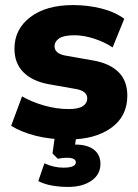

<svg xmlns="http://www.w3.org/2000/svg" viewBox="-20 -539 546 757"><path d="M250 11Q179 11 121.5 -3.5Q64 -18 24 -43L67 -159Q105 -137 154 -123Q203 -109 251 -109Q289 -109 306.5 -120.5Q324 -132 324 -151Q324 -180 280 -188L172 -207Q107 -219 72 -254.5Q37 -290 37 -347Q37 -424 99.5 -471.5Q162 -519 268 -519Q325 -519 378 -506Q431 -493 470 -465L424 -352Q393 -373 351.5 -386.5Q310 -400 274 -400Q231 -400 213 -387.5Q195 -375 195 -357Q195 -328 237 -320L345 -301Q411 -290 446.5 -255.5Q482 -221 482 -162Q482 -80 418 -34.5Q354 11 250 11ZM249 198Q215 198 184.5 192.5Q154 187 131 175L155 105Q192 122 230 122Q279 122 279 101Q279 83 243 83Q226 83 208 87L187 66L199 -20H284L276 31H277Q324 31 350 51Q376 71 376 107Q376 149 340.5 173.5Q305 198 249 198Z"/></svg>

Font: Mulish Black
Style: Regular
Weight: 900
Designer: Vernon Adams
Foundry: Vernon Adams
Version: Version 3.603; ttfautohint (v1.8.3)